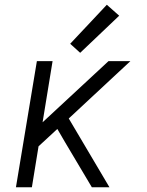

<svg xmlns="http://www.w3.org/2000/svg" viewBox="-20 -787 616 807"><path d="M47 0H114L142 -172L221 -245L253 -190L366 0H440L269 -289L528 -530H436L159 -273L201 -530H135ZM317 -565 481 -721 429 -767 275 -603Z"/></svg>

Font: Iosevka Sparkle Light Oblique
Style: Regular
Weight: 300
Italic angle: -9°
Designer: Belleve Invis
Foundry: Belleve Invis
Version: Version 4.5.0; ttfautohint (v1.8.3)